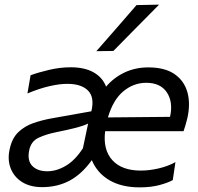

<svg xmlns="http://www.w3.org/2000/svg" viewBox="-20 -798 856 829"><path d="M162 10Q110 10 75 -12.2Q40 -34.5 25.8 -72Q11.5 -109.5 22 -155Q32 -201.5 59.2 -227.5Q86.5 -253.5 124 -266.5Q161.5 -279.5 203 -287L374.5 -317.5Q389 -377.5 360.2 -406.8Q331.5 -436 270.5 -436Q237 -436 193.5 -426Q150 -416 98.5 -394.5L112 -473Q144 -485 191.5 -496.2Q239 -507.5 285 -507.5Q345.5 -507.5 384.2 -485.5Q423 -463.5 438 -424Q472 -463.5 518.2 -485.2Q564.5 -507 620.5 -507Q692 -507 734 -477.8Q776 -448.5 789.5 -398.5Q803 -348.5 788.5 -286Q785.5 -272.5 781 -258Q776.5 -243.5 772.5 -231.5H434Q424 -152 464.8 -106.8Q505.5 -61.5 588 -61.5Q624.5 -61.5 664.8 -70.8Q705 -80 737.5 -98L726 -20.5Q707 -9.5 669.5 0.8Q632 11 583 11Q505 11 452.2 -20Q399.5 -51 376.5 -106.5Q332.5 -45.5 280 -17.8Q227.5 10 162 10ZM611.5 -440.5Q557 -440.5 512.8 -404Q468.5 -367.5 446 -291L714 -293.5L714.5 -295Q728 -357.5 700.5 -399Q673 -440.5 611.5 -440.5ZM184.5 -58.5Q224 -58.5 264.2 -82.2Q304.5 -106 338 -158L360.5 -264.5Q351.5 -260 337.8 -255.2Q324 -250.5 297.5 -243.8Q271 -237 224 -227.5Q179 -218.5 146.5 -203.2Q114 -188 106 -149Q97 -104 119.8 -81.2Q142.5 -58.5 184.5 -58.5ZM396 -577Q440.5 -628 483.5 -677Q526.5 -726 569.5 -776L667 -778Q616.5 -727 567.2 -677.2Q518 -627.5 469.5 -578Z"/></svg>

Font: Commissioner
Style: Italic
Weight: 400
Italic angle: -12°
Designer: Kostas Bartsokas
Foundry: Kostas Bartsokas
Version: Version 1.000; ttfautohint (v1.8.3)